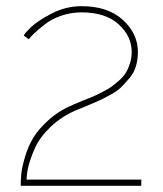

<svg xmlns="http://www.w3.org/2000/svg" viewBox="-20 -601 526 621"><path d="M47 0Q47 -20 49 -40Q51 -60 61 -94Q71 -128 88 -156Q105 -184 138.5 -214Q172 -244 218 -263Q224 -266 246.5 -275Q269 -284 279 -288Q289 -292 309.5 -302.5Q330 -313 340.5 -320.5Q351 -328 365.5 -341Q380 -354 387.5 -366.5Q395 -379 400.5 -396.5Q406 -414 406 -433Q406 -484 363.5 -522.5Q321 -561 244 -561Q209 -561 177.5 -550Q146 -539 124 -521.5Q102 -504 91 -493.5Q80 -483 73 -474L57 -486Q57 -490 78 -511Q99 -532 145.5 -556.5Q192 -581 244 -581Q329 -581 377.5 -536.5Q426 -492 426 -433Q426 -408 419.5 -386.5Q413 -365 398.5 -348Q384 -331 371.5 -318.5Q359 -306 335.5 -293.5Q312 -281 299 -275Q286 -269 259.5 -258Q233 -247 225 -244Q177 -223 142.5 -189.5Q108 -156 93 -122Q78 -88 72 -63Q66 -38 66 -20H437V0Z"/></svg>

Font: Raleway-v4020 Thin
Style: Regular
Weight: 250
Designer: Matt McInerney, Pablo Impallari, Rodrigo Fuenzalida
Foundry: Matt McInerney, Pablo Impallari, Rodrigo Fuenzalida
Version: Version 4.020;PS 004.020;hotconv 1.0.88;makeotf.lib2.5.64775